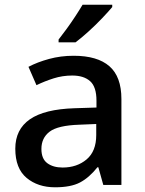

<svg xmlns="http://www.w3.org/2000/svg" viewBox="-20 -786 615 816"><path d="M293 -549Q394 -549 445 -504.5Q496 -460 496 -365V0H419L398 -75H394Q359 -31 320 -10.5Q281 10 214 10Q141 10 93 -30Q45 -70 45 -154Q45 -236 107 -279Q169 -322 297 -326L390 -329V-358Q390 -417 363 -441Q336 -465 287 -465Q246 -465 208 -453Q170 -441 135 -424L101 -502Q139 -522 188.5 -535.5Q238 -549 293 -549ZM317 -256Q226 -253 191 -226.5Q156 -200 156 -153Q156 -111 181 -92.5Q206 -74 246 -74Q307 -74 348 -108.5Q389 -143 389 -212V-259ZM457 -756Q442 -738 414.5 -709Q387 -680 356 -652Q325 -624 301 -606H229V-618Q244 -637 263 -663Q282 -689 300 -716.5Q318 -744 331 -766H457Z"/></svg>

Font: Noto Kufi Arabic Medium
Style: Regular
Weight: 500
Designer: Monotype Design Team, David Williams, Khaled Hosny
Foundry: Google LLC
Version: Version 2.109; ttfautohint (v1.8.4.7-5d5b)